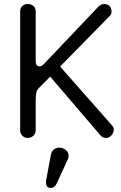

<svg xmlns="http://www.w3.org/2000/svg" viewBox="-20 -668 600 952"><path d="M117 16C140 16 157 -1 157 -21V-163C157 -184 158 -199 160 -208C161 -217 167 -226 178 -237L229 -288L478 3C486 12 495 16 506 16C527 16 544 -5 544 -26C544 -33 541 -41 534 -48L278 -338L525 -590C530 -595 533 -602 533 -611C533 -628 524 -648 496 -648C485 -648 476 -643 467 -634L197 -350C190 -343 183 -339 176 -339C163 -339 157 -348 157 -366V-611C157 -635 140 -648 117 -648C96 -648 80 -635 80 -611V-21C80 -1 96 16 117 16ZM318 118C319 113 320 107 320 103C320 82 299 64 274 64C254 64 236 76 232 101L208 230C208 232 208 233 208 235C208 254 216 264 232 264C244 264 254 257 261 242Z"/></svg>

Font: Dongle Light
Style: Regular
Weight: 300
Designer: Yanghee Ryu
Foundry: Yanghee Ryu
Version: Version 2.000